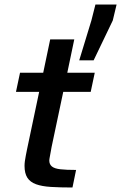

<svg xmlns="http://www.w3.org/2000/svg" viewBox="-20 -833 538 853"><path d="M302 0Q247 0 206.5 -2.5Q166 -5 140 -14.5Q114 -24 101.5 -43.5Q89 -63 89 -96Q89 -106 90.5 -117Q92 -128 94.5 -141Q97 -154 100 -169L154 -425H51L69 -510H172L203 -658H310L279 -510H401L383 -425H261L209 -179Q208 -174 206 -162Q204 -150 201.5 -137.5Q199 -125 199 -120Q199 -103 210.5 -93.5Q222 -84 248 -81Q274 -78 318 -78ZM332 -565 386 -742 404 -813H498L481 -742L396 -565Z"/></svg>

Font: Saira Thin Medium
Style: Italic
Weight: 500
Italic angle: -12°
Version: Version 1.101